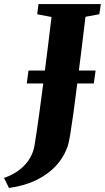

<svg xmlns="http://www.w3.org/2000/svg" viewBox="-111 -763 519 950"><path d="M-66.5 167 -91 117.5Q-44.5 101 -12.8 75.8Q19 50.5 37 19.5Q55 -11.5 60 -44.5Q71.5 -115.5 82.2 -193.5Q93 -271.5 103.5 -353.2Q114 -435 124.2 -517.2Q134.5 -599.5 144 -679L73 -692.5L79.5 -743H388L380.5 -692.5L312 -680Q302 -596.5 291.5 -511.8Q281 -427 271.2 -349.2Q261.5 -271.5 252.8 -207.2Q244 -143 236.8 -99.2Q229.5 -55.5 224 -39.5Q204.5 16 164.5 58.8Q124.5 101.5 66.2 129.2Q8 157 -66.5 167ZM21.5 -350 30 -414H362L353 -350Z"/></svg>

Font: Merriweather 28pt Black
Style: Italic
Weight: 900
Italic angle: -7.8°
Version: Version 2.101